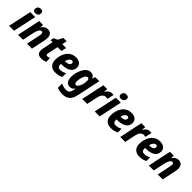

<svg xmlns="http://www.w3.org/2000/svg" viewBox="342 -2402 4277 4277"><g transform="rotate(45 2481.0 -263.5)"><path d="M221 -611C283 -611 316 -651 316 -707C316 -750 284 -767 241 -767C178 -767 145 -727 145 -672C145 -628 176 -611 221 -611ZM6 0H162L279 -549H123Z M289 0H445L500 -261C522 -361 556 -429 605 -429C631 -429 645 -413 645 -382C645 -362 640 -336 635 -312L570 0H726L793 -320C800 -355 805 -388 805 -415C805 -506 755 -559 672 -559C608 -559 562 -526 525 -468H522L528 -549H405Z M1022 10C1073 10 1123 0 1158 -17V-137C1130 -126 1104 -120 1084 -120C1062 -120 1050 -129 1050 -152C1050 -160 1053 -174 1055 -188L1106 -427H1227L1254 -549H1133L1157 -663H1052L991 -546L901 -505L885 -427H950L901 -192C895 -164 891 -137 891 -115C891 -30 936 10 1022 10Z M1466 10C1541 10 1595 -4 1651 -35V-151C1594 -121 1555 -109 1503 -109C1450 -109 1422 -136 1422 -193C1422 -201 1422 -209 1424 -218H1444C1635 -218 1735 -291 1735 -414C1735 -501 1670 -559 1561 -559C1363 -559 1266 -375 1266 -192C1266 -62 1343 10 1466 10ZM1455 -323H1442C1458 -394 1500 -445 1544 -445C1572 -445 1588 -430 1588 -404C1588 -361 1553 -323 1455 -323Z M1919 240C2050 240 2144 183 2179 20L2300 -549H2173L2148 -481H2144C2117 -533 2087 -559 2025 -559C1869 -559 1786 -330 1786 -176C1786 -48 1843 9 1919 9C1977 9 2013 -18 2045 -60H2048C2042 -39 2034 -13 2030 6L2025 26C2010 82 1975 114 1913 114C1855 114 1796 97 1751 73V207C1795 226 1845 240 1919 240ZM1993 -119C1962 -119 1946 -144 1946 -192C1946 -283 1991 -430 2056 -430C2087 -430 2104 -403 2104 -361C2104 -275 2063 -119 1993 -119Z M2311 0H2467L2521 -256C2541 -351 2588 -404 2652 -404C2672 -404 2690 -400 2703 -395L2741 -554C2729 -557 2713 -559 2698 -559C2632 -559 2587 -528 2546 -458H2542L2550 -549H2427Z M2919 -611C2981 -611 3014 -651 3014 -707C3014 -750 2982 -767 2939 -767C2876 -767 2843 -727 2843 -672C2843 -628 2874 -611 2919 -611ZM2704 0H2860L2977 -549H2821Z M3215 10C3290 10 3344 -4 3400 -35V-151C3343 -121 3304 -109 3252 -109C3199 -109 3171 -136 3171 -193C3171 -201 3171 -209 3173 -218H3193C3384 -218 3484 -291 3484 -414C3484 -501 3419 -559 3310 -559C3112 -559 3015 -375 3015 -192C3015 -62 3092 10 3215 10ZM3204 -323H3191C3207 -394 3249 -445 3293 -445C3321 -445 3337 -430 3337 -404C3337 -361 3302 -323 3204 -323Z M3508 0H3664L3718 -256C3738 -351 3785 -404 3849 -404C3869 -404 3887 -400 3900 -395L3938 -554C3926 -557 3910 -559 3895 -559C3829 -559 3784 -528 3743 -458H3739L3747 -549H3624Z M4115 10C4190 10 4244 -4 4300 -35V-151C4243 -121 4204 -109 4152 -109C4099 -109 4071 -136 4071 -193C4071 -201 4071 -209 4073 -218H4093C4284 -218 4384 -291 4384 -414C4384 -501 4319 -559 4210 -559C4012 -559 3915 -375 3915 -192C3915 -62 3992 10 4115 10ZM4104 -323H4091C4107 -394 4149 -445 4193 -445C4221 -445 4237 -430 4237 -404C4237 -361 4202 -323 4104 -323Z M4408 0H4564L4619 -261C4641 -361 4675 -429 4724 -429C4750 -429 4764 -413 4764 -382C4764 -362 4759 -336 4754 -312L4689 0H4845L4912 -320C4919 -355 4924 -388 4924 -415C4924 -506 4874 -559 4791 -559C4727 -559 4681 -526 4644 -468H4641L4647 -549H4524Z"/></g></svg>

Font: Noto Sans SemiCondensed ExtraBold
Style: Italic
Weight: 800
Width: 4
Italic angle: -12°
Designer: Monotype Design Team
Foundry: Monotype Imaging Inc.
Version: Version 2.013